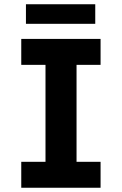

<svg xmlns="http://www.w3.org/2000/svg" viewBox="-20 -883 573 903"><path d="M80 0V-122H194V-578H80V-700H453V-578H340V-122H453V0ZM102 -771V-863H428V-771Z"/></svg>

Font: Inclusive Sans
Style: Bold
Weight: 700
Designer: Olivia King
Foundry: Olivia King
Version: Version 2.004